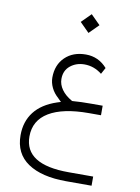

<svg xmlns="http://www.w3.org/2000/svg" viewBox="-108 -763 854 1172"><g transform="rotate(10 319.0 -176.5)"><path d="M305.2 -633.8 363.3 -691.9 421.4 -633.8 363.3 -575.7ZM63.5 110.8Q63.5 25.9 109.6 -33.9Q155.8 -93.8 248 -124.5L271 -131.8L253.9 -148.4L252.9 -149.4L252.4 -149.9V-150.4Q223.1 -175.8 208.3 -206.8Q193.4 -237.8 193.4 -270Q193.8 -348.6 242.9 -396Q292 -443.4 371.6 -443.4Q450.2 -443.4 503.4 -382.8L481.9 -343.3Q433.1 -382.3 373.5 -382.3Q322.8 -382.3 286.1 -352.8Q249.5 -323.2 249.5 -271Q249.5 -236.3 271.5 -205.3Q293.5 -174.3 333.5 -151.4L336.9 -149.4H340.8H341.3H341.8H342.3Q389.6 -153.3 458.5 -153.3H525.9V-94.2H450.7Q290 -94.2 204.1 -42.5Q118.2 9.3 118.2 108.9Q118.2 282.7 391.6 282.7H543.9V339.4H385.7Q233.9 339.4 148.7 282Q63.5 224.6 63.5 110.8Z"/></g></svg>

Font: Shabnam Thin FD
Style: Thin-FD
Weight: 100
Foundry: DejaVu fonts team - Redesigned by Saber Rastikerdar - Based on Vazir font
Version: Version 5.0.0